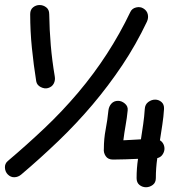

<svg xmlns="http://www.w3.org/2000/svg" viewBox="-20 -746 723 779"><path d="M66.4 -38.1Q53.7 -27.3 38.6 -26.9Q23.4 -26.4 11.7 -38.1Q1 -48.8 0 -65.4Q-1 -82 11.7 -92.8Q87.9 -157.2 160.2 -225.6Q232.4 -293.9 296.9 -370.1Q424.8 -521.5 508.8 -697.3Q515.6 -711.9 532.2 -715.8Q548.8 -719.7 561.5 -711.9Q576.2 -703.1 579.6 -688Q583 -672.9 576.2 -658.2Q532.2 -565.4 476.1 -481.4Q419.9 -397.5 355 -320.8Q290 -244.1 216.8 -173.8Q143.6 -103.5 66.4 -38.1ZM612.3 -23.4Q612.3 -4.9 599.6 4.4Q586.9 13.7 572.3 13.7Q557.6 13.7 545.9 4.4Q534.2 -4.9 534.2 -23.4Q534.2 -63.5 540 -101.6Q514.6 -100.6 489.3 -99.6Q463.9 -98.6 438.5 -98.6Q418 -98.6 408.7 -112.8Q399.4 -127 401.4 -142.6Q401.4 -182.6 408.7 -220.7Q416 -258.8 419.9 -297.9Q421.9 -314.5 432.1 -325.7Q442.4 -336.9 459 -336.9Q473.6 -336.9 486.8 -325.7Q500 -314.5 498 -297.9Q495.1 -267.6 489.7 -237.8Q484.4 -208 480.5 -176.8Q499 -177.7 516.6 -178.7Q534.2 -179.7 551.8 -180.7Q556.6 -211.9 561 -242.2Q565.4 -272.5 567.4 -303.7Q568.4 -322.3 581.5 -332Q594.7 -341.8 609.4 -341.8Q624 -341.8 635.3 -332Q646.5 -322.3 645.5 -303.7Q643.6 -272.5 638.7 -240.7Q633.8 -209 628.9 -176.8Q638.7 -170.9 643.6 -160.2Q648.4 -149.4 647 -138.2Q645.5 -127 638.2 -117.2Q630.9 -107.4 618.2 -104.5Q612.3 -64.5 612.3 -23.4ZM102.5 -688.5Q102.5 -707 114.3 -716.3Q126 -725.6 140.6 -725.6Q155.3 -725.6 167.5 -716.3Q179.7 -707 179.7 -688.5Q180.7 -625 186 -562.5Q191.4 -500 202.1 -436.5Q205.1 -420.9 198.2 -407.2Q191.4 -393.6 174.8 -388.7Q161.1 -384.8 145.5 -392.6Q129.9 -400.4 127 -416Q116.2 -483.4 109.4 -551.3Q102.5 -619.1 102.5 -688.5Z"/></svg>

Font: Schoolbell
Style: Regular
Weight: 400
Designer: Font Diner, Inc
Foundry: Font Diner, Inc
Version: Version 1.000